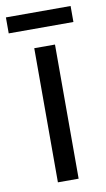

<svg xmlns="http://www.w3.org/2000/svg" viewBox="-98 -717 419 757"><g transform="rotate(-10 111.5 -338.0)"><path d="M241 -676H-18V-612H241ZM154 0V-537H71V0Z"/></g></svg>

Font: Noto Sans Lao Looped Condensed
Style: Regular
Weight: 400
Width: 3
Designer: Mark Frömberg, Ben Mitchell
Foundry: The Fontpad Ltd
Version: Version 1.003